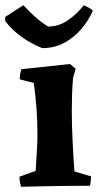

<svg xmlns="http://www.w3.org/2000/svg" viewBox="-54 -714 377 738"><path d="M27 4Q21 -15 21 -35L83 -57Q85 -89 87.5 -129.5Q90 -170 90 -197Q90 -244 86.5 -293.5Q83 -343 76 -395L22 -409Q22 -429 28 -448L215 -468L237 -450L227 -415Q224 -382 223 -351Q222 -320 222 -286Q222 -234 225 -172.5Q228 -111 232 -55L296 -36Q296 -27 295 -18Q294 -9 292 0Q258 0 209 0.5Q160 1 111 2Q62 3 27 4ZM109 -529 101 -532Q63 -548 28 -573Q-7 -598 -34 -633V-649L36 -694Q54 -674 78.5 -651.5Q103 -629 131 -612Q173 -612 209 -637.5Q245 -663 268 -694Q275 -691 287 -684.5Q299 -678 303 -673Q287 -636 259 -603Q231 -570 193 -549.5Q155 -529 109 -529Z"/></svg>

Font: Labrada
Style: Bold
Weight: 700
Designer: Mercedes Jáuregui
Foundry: Omnibus-Type Team
Version: Version 1.000; ttfautohint (v1.8.4.7-5d5b)